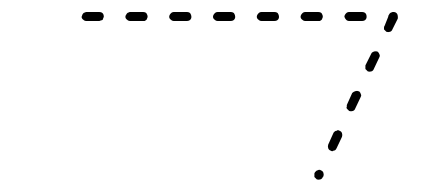

<svg xmlns="http://www.w3.org/2000/svg" viewBox="-20 -292 731 320"><path d="M504 0Q504 1 504 3Q505 4 506 5Q507 6 508 7Q511 8 514 7Q517 6 518 3L519 2Q520 -1 519 -4Q518 -7 515 -8Q514 -9 512 -9Q511 -9 509 -8Q508 -8 507 -7Q506 -6 505 -5L504 -3Q504 -2 504 0ZM527 -45Q528 -42 531 -41Q532 -40 534 -40Q535 -40 536 -41Q538 -41 539 -42Q540 -43 541 -45L550 -64Q551 -67 550 -70Q549 -73 546 -74Q545 -75 543 -75Q542 -75 541 -74Q539 -74 538 -73Q537 -72 536 -71L527 -51Q526 -48 527 -45ZM558 -114Q557 -113 558 -111Q559 -110 560 -109Q561 -108 562 -107Q565 -106 568 -107Q571 -108 572 -111L581 -130Q582 -132 582 -133Q582 -134 581 -136Q581 -137 580 -138Q579 -140 577 -140Q575 -141 572 -140Q569 -139 567 -137L558 -117Q558 -116 558 -114ZM589 -180Q589 -179 589 -177Q590 -176 591 -175Q592 -174 593 -173Q596 -172 599 -173Q602 -174 603 -177L612 -196Q613 -198 613 -199Q613 -201 612 -202Q612 -203 611 -204Q610 -206 609 -206Q606 -207 603 -206Q600 -205 599 -203L589 -183Q589 -182 589 -180ZM627 -264Q627 -264 627 -264Q627 -266 628 -267Q629 -269 630 -270Q631 -271 632 -271Q633 -272 635 -272H636Q639 -272 641 -270Q643 -268 643 -264Q644 -264 643 -263Q643 -262 643 -261L634 -243Q633 -240 630 -239Q627 -238 624 -239Q623 -240 622 -241Q621 -242 620 -243Q620 -245 620 -246Q620 -248 621 -249L627 -264Q627 -264 627 -264ZM443 -259Q445 -261 445 -264Q445 -267 443 -270Q441 -272 437 -272H416Q413 -272 411 -270Q408 -267 408 -264Q408 -261 411 -259Q413 -257 416 -257H437Q441 -257 443 -259ZM370 -259Q372 -261 372 -264Q372 -267 370 -270Q368 -272 364 -272H343Q340 -272 338 -270Q335 -267 335 -264Q335 -261 338 -259Q340 -257 343 -257H364Q368 -257 370 -259ZM513 -257Q515 -258 516 -259Q517 -260 517 -261Q518 -263 518 -264Q518 -267 516 -270Q514 -272 510 -272H489Q486 -272 484 -270Q481 -267 481 -264Q481 -261 484 -259Q486 -257 489 -257H510Q512 -257 513 -257ZM297 -259Q299 -261 299 -264Q299 -267 297 -270Q295 -272 291 -272H270Q267 -272 265 -270Q262 -267 262 -264Q262 -261 265 -259Q267 -257 270 -257H291Q295 -257 297 -259ZM589 -259Q591 -261 591 -264Q591 -268 589 -270Q587 -272 583 -272H562Q559 -272 557 -270Q554 -267 554 -264Q555 -261 557 -259Q559 -257 562 -257H583Q587 -257 589 -259ZM221 -257Q223 -258 224 -259Q225 -260 225 -261Q226 -263 226 -264Q226 -267 224 -270Q222 -272 218 -272H197Q195 -272 194 -271Q193 -271 192 -270Q191 -269 190 -267Q189 -266 189 -264Q189 -261 192 -259Q194 -257 197 -257H218Q220 -257 221 -257ZM148 -258Q150 -258 151 -259Q152 -260 152 -262Q153 -263 153 -264Q153 -268 151 -270Q149 -272 145 -272H124Q123 -272 121 -271Q120 -271 119 -270Q118 -269 117 -267Q117 -266 116 -264Q116 -261 119 -259Q121 -257 124 -257H145Q147 -257 148 -258Z"/></svg>

Font: FRB American Cursive Dashed Extralight
Style: Italic
Weight: 200
Italic angle: -25°
Version: Version 2.0;Modular Font Editor K font №1